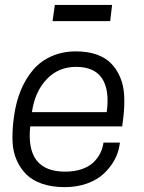

<svg xmlns="http://www.w3.org/2000/svg" viewBox="-20 -750 584 781"><path d="M193.8 -664.1 203.1 -730H436L428.2 -664.1ZM477.1 -235.8H103Q83.5 -51.8 245.1 -51.8Q283.2 -51.8 312.7 -62Q342.3 -72.3 360.1 -89.6Q377.9 -106.9 387.9 -127Q397.9 -147 400.9 -169.9H467.8L465.8 -157.2Q460.9 -127 445.1 -98.1Q429.2 -69.3 402.8 -44.2Q376.5 -19 335 -3.9Q293.5 11.2 243.2 11.2Q191.4 11.2 151.6 -2.4Q111.8 -16.1 87.4 -40.3Q63 -64.5 48.1 -97.9Q33.2 -131.3 31.2 -170.9Q29.3 -210.4 34.2 -254.9L37.1 -276.9Q44.9 -335 64.5 -382.3Q84 -429.7 114.5 -465.6Q145 -501.5 189.7 -521.2Q234.4 -541 289.1 -541Q336.4 -541 372.8 -528.3Q409.2 -515.6 432.1 -491.9Q455.1 -468.3 469 -435.3Q482.9 -402.3 485.1 -362.1Q487.3 -321.8 481.9 -274.9ZM289.1 -478Q217.3 -478 169.4 -427.2Q121.6 -376.5 109.9 -293.9H414.1Q426.3 -383.3 395.3 -430.7Q364.3 -478 289.1 -478Z"/></svg>

Font: Cooper Hewitt
Style: Book Italic
Weight: 706
Designer: Village Type and Design LLC
Foundry: Cooper Hewitt Smithsonian Design Museum
Version: 1.000